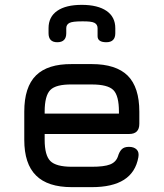

<svg xmlns="http://www.w3.org/2000/svg" viewBox="-20 -771 674 791"><path d="M317 -751C273.5 -751 240 -743 216 -726.5C192 -710 180 -686 180 -655C180 -655 180 -634 180 -634C180 -634 180 -634 180 -634C180 -609.5 192 -597 216 -597C216 -597 216 -597 216 -597C240.5 -597 253 -609.5 253 -634C253 -634 253 -655 253 -655C253 -655 253 -655 253 -655C253 -665 257.5 -672 266 -676.5C274.5 -681 291.5 -683 317 -683C317 -683 317 -683 317 -683C343 -683.5 360.5 -681.5 369 -677C377.5 -672.5 382 -665 382 -655C382 -655 382 -622 382 -622C382 -622 382 -622 382 -622C382 -605.5 394 -597 418 -597C418 -597 418 -597 418 -597C442.5 -597 455 -609.5 455 -634C455 -634 455 -655 455 -655C455 -655 455 -655 455 -655C455 -685.5 443 -709.5 419 -726C395 -742.5 361 -751 317 -751C317 -751 317 -751 317 -751ZM512 -219C512 -219 512 -219 512 -219C540 -219 554 -233 554 -261C554 -261 554 -311 554 -311C554 -311 554 -311 554 -311C554 -378 538 -427.5 506 -459.5C474 -491 424.5 -507 358 -507C358 -507 276 -507 276 -507C276 -507 276 -507 276 -507C209.5 -507.5 160.5 -492 128.5 -460.5C96 -428.5 80 -378.5 80 -311C80 -311 80 -195 80 -195C80 -195 80 -195 80 -195C80 -129 96 -80 128.5 -48C160.5 -16 209.5 0 276 0C276 0 358 0 358 0C358 0 358 0 358 0C414.5 0 459 -10 491 -30.5C523 -51 542.5 -81.5 550 -123C550 -123 550 -123 550 -123C552.5 -137 550.5 -147.5 543 -155C535.5 -162.5 525 -166 511 -166C511 -166 511 -166 511 -166C497.5 -166 488 -162.5 481.5 -156C475 -149.5 469.5 -139.5 466 -127C466 -127 466 -127 466 -127C460.5 -111 450 -100 433.5 -93.5C417 -87 392 -84 358 -84C358 -84 276 -84 276 -84C276 -84 276 -84 276 -84C232.5 -84 203 -92 187.5 -107.5C172 -123 164 -152 164 -195C164 -195 164 -219 164 -219C164 -219 512 -219 512 -219ZM358 -423C358 -423 358 -423 358 -423C401.5 -423 431.5 -415.5 447 -400C462.5 -384.5 470 -354.5 470 -311C470 -311 470 -303 470 -303C470 -303 164 -303 164 -303C164 -303 164 -311 164 -311C164 -311 164 -311 164 -311C164 -355 172 -385 187.5 -400.5C203 -416 232.5 -423.5 276 -423C276 -423 358 -423 358 -423Z"/></svg>

Font: Jura-Fortis-Bold
Style: Bold
Weight: 500
Designer: Daniel Johnson, Alexei Vanyashin, Mirko Velimirovic
Foundry: Daniel Johnson
Version: ""